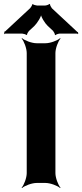

<svg xmlns="http://www.w3.org/2000/svg" viewBox="-57 -931 419 977"><path d="M225 -50V-661C225 -685 239 -722 251 -735L249 -737C236 -725 199 -711 175 -711H129C105 -711 68 -725 55 -737L53 -735C65 -722 79 -685 79 -661V-50C79 -26 65 11 53 24L55 26C68 14 105 0 129 0H175C199 0 236 14 249 26L251 24C239 11 225 -26 225 -50ZM337 -768 207 -889C204 -893 196 -906 198 -909L194 -911C192 -907 178 -903 173 -903H131C126 -903 112 -907 110 -910L107 -909C108 -906 100 -893 97 -890L-31 -771C-32 -770 -34 -770 -35 -770L-36 -767C-36 -766 -34 -765 -34 -764C-34 -762 -36 -760 -37 -759L-35 -757C-34 -758 -32 -760 -30 -760H56C61 -760 75 -756 77 -753L81 -754C79 -757 87 -770 90 -773L118 -799C133 -814 154 -847 154 -863H150C150 -847 171 -813 186 -799L213 -774C216 -770 224 -757 222 -754L226 -752C227 -756 242 -760 247 -760H336C337 -760 338 -758 339 -757L342 -760C341 -761 339 -762 339 -763C339 -764 340 -764 341 -765L339 -768Z"/></svg>

Font: Asimov
Style: EdgeNar
Weight: 500
Designer: Google
Version: Version 2.000980: 2014